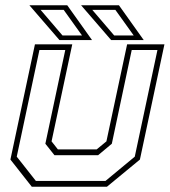

<svg xmlns="http://www.w3.org/2000/svg" viewBox="-20 -708 644 728"><path d="M100.5 0 19.5 -103 112.5 -540H254L175.5 -172L199.5 -141.5H346.5L383.5 -172L462 -540H603.5L510.5 -103L385.5 0ZM116 -22H380L491 -114L577 -518.5H479.5L404 -163L352 -119.5H186.5L152 -163L227.5 -518.5H129.5L43.5 -114ZM525 -556H401.5L287.5 -688H431ZM487 -573.5 417.5 -670.5H330L413 -573.5ZM329 -556H205.5L91.5 -688H235ZM291 -573.5 221.5 -670.5H134L217 -573.5Z"/></svg>

Font: Tourney ExtraLight
Style: Italic
Weight: 250
Italic angle: -12°
Version: Version 1.015